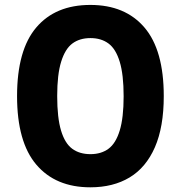

<svg xmlns="http://www.w3.org/2000/svg" viewBox="-20 -770 752 799"><path d="M51 -370Q51 -561.5 130.8 -655.5Q210.5 -749.5 356 -749.5Q501 -749.5 581.2 -655.5Q661.5 -561.5 661.5 -370Q661.5 -241.5 624.5 -157Q587.5 -72.5 519.2 -31.5Q451 9.5 356 9.5Q211.5 9.5 131.2 -84.8Q51 -179 51 -370ZM494.5 -369.5Q494.5 -459.5 478.2 -513Q462 -566.5 431.5 -589Q401 -611.5 356.5 -611.5Q311.5 -611.5 281.2 -589Q251 -566.5 234.5 -513.2Q218 -460 218 -370.5Q218 -280 234 -226.8Q250 -173.5 280.5 -151Q311 -128.5 356.5 -128.5Q401 -128.5 431.5 -151Q462 -173.5 478.2 -226.8Q494.5 -280 494.5 -369.5Z"/></svg>

Font: Encode Sans Semi Expanded
Style: Bold
Weight: 700
Width: 6
Designer: Multiple Designers
Foundry: Impallari Type
Version: Version 2.000